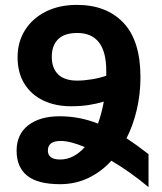

<svg xmlns="http://www.w3.org/2000/svg" viewBox="-20 -744 664 786"><path d="M176 -128Q176 -91 226 -91Q255 -91 280.5 -104.5Q306 -118 327 -142Q267 -167 229 -167Q176 -167 176 -128ZM192 -511Q192 -465 218 -439.5Q244 -414 296 -414Q324 -414 357 -419.5Q390 -425 415 -434Q415 -444 415 -454Q415 -609 296 -609Q244 -609 218 -583.5Q192 -558 192 -511ZM588 22Q514 -40 436 -86Q395 -41 342 -15.5Q289 10 226 10Q134 10 91 -25Q48 -60 48 -127Q48 -194 95.5 -231Q143 -268 224 -268Q306 -268 381 -238Q396 -279 405 -328Q375 -319 342.5 -314Q310 -309 271 -309Q207 -309 157.5 -332.5Q108 -356 80 -401Q52 -446 52 -510Q52 -573 83 -621.5Q114 -670 168.5 -697Q223 -724 295 -724Q416 -724 485.5 -650.5Q555 -577 555 -428Q555 -359 540 -295Q525 -231 498 -178Q539 -151 588 -113Z"/></svg>

Font: Noto Sans Armenian SemiCondensed
Style: Bold
Weight: 700
Width: 4
Designer: Monotype Design Team
Foundry: Monotype Imaging Inc.
Version: Version 2.008; ttfautohint (v1.8.4.7-5d5b)